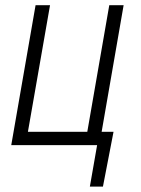

<svg xmlns="http://www.w3.org/2000/svg" viewBox="-20 -548 531 725"><path d="M114.3 -528.3H168.9L85.4 -50.3H309.6L392.6 -528.3H446.8L363.8 -50.3H408.7L368.7 156.7H319.3L346.7 0H22.5Z"/></svg>

Font: MAUL Condensed Light Italic
Style: Light Italic
Weight: 300
Italic angle: -12°
Designer: MAUL
Version: Version 1.0; 2020; ttfautohint (v1.8.3)